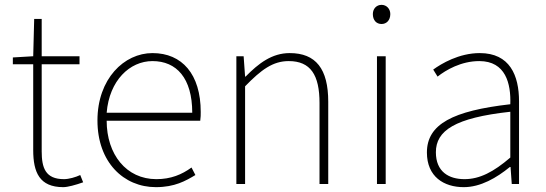

<svg xmlns="http://www.w3.org/2000/svg" viewBox="-20 -759 2251 792"><path d="M241 13C259 13 292 4 323 -7L311 -37C292 -28 264 -20 244 -20C167 -20 152 -67 152 -135V-494H308V-527H152V-681H121L117 -527L33 -522V-494H117V-140C117 -48 143 13 241 13Z M623 13C701 13 746 -13 786 -37L770 -68C730 -39 685 -20 625 -20C501 -20 420 -122 420 -261H806C808 -275 808 -286 808 -297C808 -453 731 -540 609 -540C492 -540 382 -434 382 -262C382 -90 490 13 623 13ZM420 -294C431 -427 515 -507 609 -507C708 -507 773 -437 773 -294Z M955 0H991V-403C1058 -472 1106 -507 1171 -507C1261 -507 1298 -450 1298 -334V0H1334V-339C1334 -475 1283 -540 1175 -540C1102 -540 1047 -498 993 -443H991L985 -527H955Z M1535 0H1571V-527H1535ZM1554 -660C1574 -660 1590 -675 1590 -701C1590 -723 1574 -739 1554 -739C1533 -739 1518 -723 1518 -701C1518 -675 1533 -660 1554 -660Z M1893 13C1963 13 2029 -26 2083 -70H2086L2091 0H2121V-341C2121 -448 2083 -540 1959 -540C1873 -540 1800 -496 1767 -472L1785 -443C1819 -470 1882 -507 1957 -507C2066 -507 2088 -414 2085 -329C1848 -302 1741 -247 1741 -130C1741 -30 1811 13 1893 13ZM1896 -20C1832 -20 1778 -50 1778 -131C1778 -220 1856 -273 2085 -298V-109C2016 -50 1959 -20 1896 -20Z"/></svg>

Font: Harano Aji Gothic ExtraLight
Style: Regular
Weight: 250
Foundry: Masamichi Hosoda
Version: HaranoAjiGothic-ExtraLight version 20230610;ttx 4.39.4